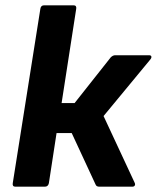

<svg xmlns="http://www.w3.org/2000/svg" viewBox="-20 -703 590 723"><path d="M541 -495Q549 -495 550 -490Q551 -485 546 -479L370 -266L487 -15Q490 -9 487.5 -4.5Q485 0 478 0H354Q343 0 340 -8L250 -202H193L164 -13Q161 0 149 0H38Q26 0 28 -13L132 -670Q134 -683 146 -683H257Q269 -683 267 -670L212 -315H261L397 -487Q405 -495 414 -495Z"/></svg>

Font: Sofia Sans ExtraBold
Style: Italic
Weight: 800
Italic angle: -9°
Designer: Botio Nikoltchev, Ani Petrova
Foundry: lettersoup
Version: Version 4.100; ttfautohint (v1.8.4.7-5d5b)